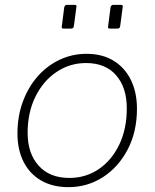

<svg xmlns="http://www.w3.org/2000/svg" viewBox="-20 -762 638 792"><path d="M295 -732 285 -656Q284 -649 281.5 -646.5Q279 -644 271 -644H244Q237 -644 235.5 -646Q234 -648 235 -654L245 -732Q248 -742 256 -742H288Q298 -742 295 -732ZM486 -732 476 -656Q475 -649 472.5 -646.5Q470 -644 462 -644H435Q428 -644 426.5 -646Q425 -648 426 -654L436 -732Q439 -742 447 -742H479Q489 -742 486 -732ZM262 10Q197 10 149.5 -17.5Q102 -45 77 -95Q52 -145 52 -211Q52 -282 74 -342Q96 -402 135 -446.5Q174 -491 226 -515.5Q278 -540 337 -540Q402 -540 448.5 -511.5Q495 -483 520 -432Q545 -381 545 -313Q545 -219 507 -146Q469 -73 405 -31.5Q341 10 262 10ZM266 -28Q334 -28 387.5 -64.5Q441 -101 472 -165.5Q503 -230 503 -315Q503 -401 459 -451.5Q415 -502 335 -502Q268 -502 213 -465Q158 -428 126 -363Q94 -298 94 -214Q94 -129 139.5 -78.5Q185 -28 266 -28Z"/></svg>

Font: Libre Franklin Thin
Style: Italic
Weight: 100
Italic angle: -8°
Designer: Pablo Impallari, Rodrigo Fuenzalida, Nhung Nguyen
Foundry: Impallari Type
Version: Version 3.000